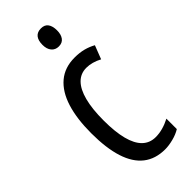

<svg xmlns="http://www.w3.org/2000/svg" viewBox="-242 -777 827 827"><g transform="rotate(-45 171.5 -363.5)"><path d="M220.2 9.8Q161.1 9.8 121.8 -21Q82.5 -51.8 63 -112.8Q43.5 -173.8 43.5 -264.2Q43.5 -352.5 63.2 -415.5Q83 -478.5 123 -512.2Q163.1 -545.9 223.1 -545.9Q253.4 -545.9 277.6 -539.6Q301.8 -533.2 322.8 -521.5L298.8 -459.5Q280.8 -469.2 262.9 -474.1Q245.1 -479 228 -479Q192.9 -479 168.9 -454.8Q145 -430.7 132.6 -383.3Q120.1 -335.9 120.1 -265.1Q120.1 -196.3 132.1 -149.9Q144 -103.5 168.2 -79.8Q192.4 -56.2 228.5 -56.2Q250 -56.2 272.2 -62.3Q294.4 -68.4 316.9 -80.1V-16.6Q296.4 -3.9 269.3 2.9Q242.2 9.8 220.2 9.8ZM209.5 -737.3Q231.9 -737.3 242.4 -722.7Q252.9 -708 252.9 -682.1Q252.9 -656.7 241.9 -642.1Q231 -627.4 209.5 -627.4Q188.5 -627.4 176.3 -642.1Q164.1 -656.7 164.1 -682.1Q164.1 -709 175.5 -723.1Q187 -737.3 209.5 -737.3Z"/></g></svg>

Font: Open Sans Condensed
Style: Regular
Weight: 400
Width: 3
Designer: Monotype Design Team
Foundry: Monotype Imaging Inc.
Version: Version 3.000